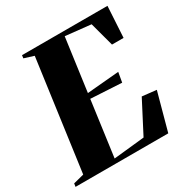

<svg xmlns="http://www.w3.org/2000/svg" viewBox="-193 -878 972 1013"><g transform="rotate(-30 293.0 -371.5)"><path d="M-22.5 0 -19.5 -19.5 45 -36 137 -706.5 78 -725 80.5 -743H601L590 -554H519.5L480 -700.5L325.5 -717L281.5 -396L476 -413L465.5 -353L277 -363.5L231 -26.5L418.5 -46L518.5 -238.5L605 -229L542.5 0Z"/></g></svg>

Font: Merriweather 144pt Black
Style: Italic
Weight: 900
Italic angle: -7.8°
Version: Version 2.101